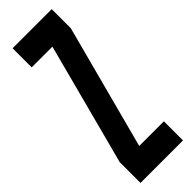

<svg xmlns="http://www.w3.org/2000/svg" viewBox="-250 -748 760 760"><g transform="rotate(-45 130.0 -367.5)"><path d="M11.5 0V-116L146.5 -628H30.5V-735H249.5V-628L111.5 -107H249.5V0Z"/></g></svg>

Font: League Gothic SemiCondensed
Style: Regular
Weight: 400
Width: 4
Designer: The League of Moveable Type
Version: Version 2.001